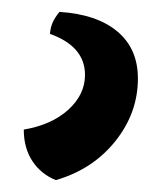

<svg xmlns="http://www.w3.org/2000/svg" viewBox="-20 20 272 323"><path d="M80 40Q143 44 177.5 73Q212 102 212 152Q212 210 174 257.5Q136 305 74 323Q49 313 34.5 291Q20 269 20 238Q67 230 95 204.5Q123 179 123 146Q123 98 64 77Q65 66 68.5 58Q72 50 80 40Z"/></svg>

Font: Merienda
Style: Bold
Weight: 700
Designer: Eduardo Rodriguez Tunni
Foundry: Eduardo Rodriguez Tunni
Version: Version 2.001